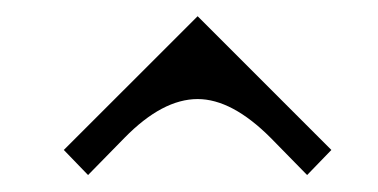

<svg xmlns="http://www.w3.org/2000/svg" viewBox="-20 -878 457 232"><path d="M218.8 -858.4 380.4 -696.8 351.1 -666.5 307.1 -711.4Q260.3 -758.3 218.8 -758.3Q176.3 -758.3 130.4 -711.4L86.4 -666.5L57.1 -696.8Z"/></svg>

Font: Gputeks
Style: Regular
Weight: 500
Version: Version 0.9